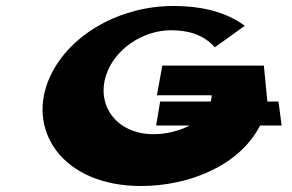

<svg xmlns="http://www.w3.org/2000/svg" viewBox="-20 -604 975 641"><path d="M848.3 -185H920.3L909.6 -265H872.6L860.9 -385H521.9L503.8 -286H686.8C686.7 -279 685.6 -272 683.6 -265H514.6L501.3 -185H613.3C578.6 -167 534.9 -156 492.9 -156C369.9 -156 301.4 -251 333.9 -352C362.5 -441 458 -503 551 -503C610 -503 659.7 -488 697.2 -446L797.3 -518C739.7 -560 664.4 -584 557.4 -584C384.4 -584 215.3 -492 148.9 -352C63.3 -172 187.4 17 450.4 17C611.4 17 779.8 -51 848.3 -185Z"/></svg>

Font: Hussar Milosc
Style: Obl
Weight: 700
Foundry: Cannot Into Space Fonts
Version: Version 1.02